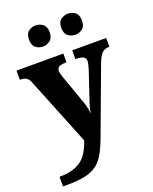

<svg xmlns="http://www.w3.org/2000/svg" viewBox="-179 -853 940 1179"><g transform="rotate(-20 291.0 -263.5)"><path d="M23 167Q75 167 112 155.5Q149 144 173.5 123Q198 102 214 73Q230 44 242 9L64 -433Q57 -452 48 -460.5Q39 -469 28 -472.5Q17 -476 3 -476H-2V-536H304V-479H300Q270 -479 255.5 -471Q241 -463 241 -444Q241 -435 244.5 -423.5Q248 -412 251 -403L311 -234Q320 -212 325 -193.5Q330 -175 333 -159.5Q336 -144 337 -131Q339 -153 345 -173.5Q351 -194 354 -203L417 -391Q420 -400 424 -416.5Q428 -433 428 -442Q428 -463 412.5 -470.5Q397 -478 366 -479H362V-536H584V-479H580Q562 -478 548.5 -471Q535 -464 524.5 -448.5Q514 -433 504 -408L353 -2Q328 68 305 112.5Q282 157 250 183Q218 209 169 219.5Q120 230 43 230H23ZM414 -619Q388 -619 367 -635Q346 -651 346 -688Q346 -726 367 -741.5Q388 -757 414 -757Q439 -757 460 -741.5Q481 -726 481 -688Q481 -651 460 -635Q439 -619 414 -619ZM202 -619Q176 -619 155.5 -635Q135 -651 135 -688Q135 -726 155.5 -741.5Q176 -757 202 -757Q227 -757 248.5 -741.5Q270 -726 270 -688Q270 -651 248.5 -635Q227 -619 202 -619Z"/></g></svg>

Font: Noto Serif Thai ExtraBold
Style: Regular
Weight: 800
Version: Version 2.001